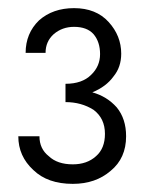

<svg xmlns="http://www.w3.org/2000/svg" viewBox="-20 -726 352 472"><path d="M159 -274Q97 -274 62 -308Q25 -342 25 -391H77Q77 -360 100 -342Q121 -322 159 -322Q194 -322 216 -342Q238 -361 238 -397Q238 -435 210 -456Q180 -475 141 -475V-520Q182 -520 204 -542Q226 -563 226 -593Q226 -623 210 -642Q194 -660 162 -660Q133 -660 112 -642Q92 -624 92 -596H43Q43 -644 76 -676Q110 -706 162 -706Q216 -706 247 -672Q278 -638 278 -594Q278 -561 259 -538Q241 -513 207 -499Q243 -489 267 -462Q290 -434 290 -391Q290 -337 252 -306Q215 -274 159 -274Z"/></svg>

Font: jost-mod-400
Style: Regular
Weight: 400
Version: Version 3.200; ttfautohint (v0.97) -l 8 -r 50 -G 200 -x 14 -